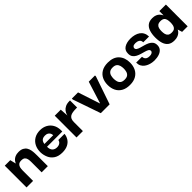

<svg xmlns="http://www.w3.org/2000/svg" viewBox="274 -1493 2570 2570"><g transform="rotate(-45 1559.0 -208.0)"><path d="M36 0V-412H140L160 -330H162Q163 -331 169 -344Q175 -357 189.5 -372.5Q204 -388 230 -400Q256 -412 296 -412Q340 -412 368 -397Q396 -382 411 -357.5Q426 -333 431.5 -304Q437 -275 438 -247.5Q439 -220 439 -199V0H322V-200Q322 -227 317 -251Q312 -275 295.5 -290.5Q279 -306 242 -306Q206 -306 188.5 -290Q171 -274 165.5 -249.5Q160 -225 160 -197V0Z M708 10Q635 10 589.5 -20Q544 -50 523 -98Q502 -146 500 -198Q499 -263 524 -312Q549 -361 595.5 -388Q642 -415 704 -415Q761 -415 806 -391Q851 -367 877 -322.5Q903 -278 904 -217Q904 -216 904 -206Q904 -196 904 -191H615Q615 -140 639.5 -115Q664 -90 705 -90Q739 -90 760.5 -106Q782 -122 786 -148H903Q899 -105 876 -68.5Q853 -32 811 -11Q769 10 708 10ZM617 -242H783Q783 -246 781 -258Q779 -270 771 -283.5Q763 -297 746.5 -307Q730 -317 701 -317Q673 -317 656 -308Q639 -299 631 -285.5Q623 -272 620 -259.5Q617 -247 617 -242Z M982 0V-412H1096L1104 -292L1103 -203V0ZM1103 -171 1100 -263Q1100 -283 1107.5 -308.5Q1115 -334 1132.5 -357.5Q1150 -381 1181.5 -396.5Q1213 -412 1259 -412H1271V-278H1258Q1218 -278 1188.5 -273.5Q1159 -269 1140.5 -257Q1122 -245 1112.5 -224Q1103 -203 1103 -171Z M1626 -412H1744V-394L1609 0H1442L1306 -394V-412H1423L1526 -100H1528Z M1986 10Q1915 10 1867.5 -17.5Q1820 -45 1796.5 -92.5Q1773 -140 1773 -201Q1773 -263 1796.5 -310.5Q1820 -358 1867.5 -385.5Q1915 -413 1986 -413Q2090 -413 2144 -355Q2198 -297 2198 -201Q2198 -141 2175 -93.5Q2152 -46 2105 -18Q2058 10 1986 10ZM1986 -91Q2027 -91 2047.5 -108Q2068 -125 2075 -151.5Q2082 -178 2082 -205Q2082 -233 2075 -259.5Q2068 -286 2047.5 -303.5Q2027 -321 1986 -321Q1945 -321 1924 -303.5Q1903 -286 1896 -259.5Q1889 -233 1889 -205Q1889 -178 1896 -151.5Q1903 -125 1924 -108Q1945 -91 1986 -91Z M2447 10Q2433 10 2409 6.5Q2385 3 2358.5 -6.5Q2332 -16 2308 -33.5Q2284 -51 2269.5 -78Q2255 -105 2255 -144H2366Q2366 -143 2367 -132.5Q2368 -122 2374.5 -109.5Q2381 -97 2397 -87Q2413 -77 2444 -77Q2468 -77 2482 -83.5Q2496 -90 2502 -99Q2508 -108 2507 -116Q2507 -135 2489.5 -145.5Q2472 -156 2444 -164Q2416 -172 2384.5 -181Q2353 -190 2325 -204.5Q2297 -219 2279.5 -243.5Q2262 -268 2263 -308Q2263 -368 2309.5 -397Q2356 -426 2428 -426Q2469 -426 2504 -416.5Q2539 -407 2566 -388Q2593 -369 2608 -339Q2623 -309 2624 -269H2514Q2515 -289 2507.5 -302Q2500 -315 2488 -322Q2476 -329 2461.5 -332.5Q2447 -336 2432 -336Q2400 -336 2386.5 -324.5Q2373 -313 2373 -299Q2373 -278 2391 -266.5Q2409 -255 2437 -247Q2465 -239 2497.5 -230Q2530 -221 2558 -207Q2586 -193 2604 -169.5Q2622 -146 2622 -108Q2622 -69 2600.5 -43Q2579 -17 2540 -3.5Q2501 10 2447 10Z M2827 10Q2771 10 2737 -16Q2703 -42 2688 -89Q2673 -136 2673 -200Q2673 -264 2688.5 -312Q2704 -360 2737.5 -386.5Q2771 -413 2827 -413Q2865 -413 2890 -402.5Q2915 -392 2929.5 -377Q2944 -362 2951 -349.5Q2958 -337 2960 -334H2962V-412H3086V0H2981L2962 -62H2960Q2959 -58 2951.5 -46.5Q2944 -35 2929 -22Q2914 -9 2889 0.5Q2864 10 2827 10ZM2877 -91Q2913 -91 2931 -105.5Q2949 -120 2955 -145Q2961 -170 2961 -199Q2961 -229 2955 -254Q2949 -279 2931 -293Q2913 -307 2877 -307Q2841 -307 2822.5 -292Q2804 -277 2798 -252.5Q2792 -228 2792 -199Q2792 -170 2798 -145.5Q2804 -121 2822.5 -106Q2841 -91 2877 -91Z"/></g></svg>

Font: Darker Grotesque Light ExtraBold
Style: Regular
Weight: 800
Version: Version 1.000;gftools[0.9.28]